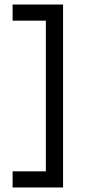

<svg xmlns="http://www.w3.org/2000/svg" viewBox="-20 -734 378 850"><path d="M183 96V-714H259.2V96ZM35.8 96V24.5H221.8V96ZM35.8 -642.5V-714H221.8V-642.5Z"/></svg>

Font: Outfit Thin
Style: Regular
Weight: 100
Designer: Rodrigo Fuenzalida
Foundry: fragTYPE
Version: Version 1.100;gftools[0.9.27]